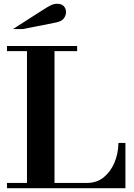

<svg xmlns="http://www.w3.org/2000/svg" viewBox="-20 -998 712 1018"><path d="M17 0V-28H440Q493 -28 529.5 -57.5Q566 -87 586.5 -135Q607 -183 608 -240H645V0ZM123 -15V-754H269V-15ZM17 -727V-754H389V-727ZM49 -844 205 -944Q236 -964 251.5 -971Q267 -978 283 -978Q306 -978 318 -965.5Q330 -953 330 -934Q330 -916 318.5 -900.5Q307 -885 278 -879L102 -844Z"/></svg>

Font: Libre Bodoni Medium
Style: Regular
Weight: 500
Designer: Pablo Impallari, Rodrigo Fuenzalida
Foundry: Impallari Type
Version: Version 2.005;gftools[0.9.23]